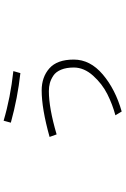

<svg xmlns="http://www.w3.org/2000/svg" viewBox="160 -808 680 1040"><g transform="rotate(-90 500.0 -288.0)"><path d="M355.5 -569.3 366.2 -608.4Q491.2 -571.3 634.8 -555.7L624 -517.6Q490.2 -532.2 355.5 -569.3ZM278.3 -359.4Q431.6 -402.3 530.3 -402.3Q602.5 -402.3 649.9 -360.4Q697.3 -318.4 697.3 -228.5Q697.3 -139.6 616.7 -71.3Q536.1 -2.9 416 31.2L395.5 -2.9Q454.1 -18.6 509.8 -46.4Q565.4 -74.2 609.9 -123.5Q654.3 -172.9 654.3 -228.5Q654.3 -268.6 642.6 -296.9Q630.9 -325.2 610.4 -338.9Q589.8 -352.5 569.8 -357.9Q549.8 -363.3 526.4 -363.3Q434.6 -363.3 292 -321.3Z"/></g></svg>

Font: Gothic A1 ExtraLight
Style: Regular
Weight: 275
Designer: HanYang I&C Co.,Ltd.
Foundry: HanYang I&C Co.,Ltd.
Version: Version 2.50